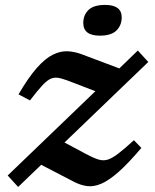

<svg xmlns="http://www.w3.org/2000/svg" viewBox="-20 -728 615 762"><path d="M10.5 -31.5 358.5 -366 271.5 -399.5Q240.5 -412 220.5 -417.2Q200.5 -422.5 184.5 -416.8Q168.5 -411 149 -390.2Q129.5 -369.5 99 -329.5L53.5 -353.5Q93 -421 126.5 -458.8Q160 -496.5 190.2 -511.2Q220.5 -526 249 -524.5Q277.5 -523 306 -512L453.5 -456.5L527 -527.5L568.5 -482L236 -162.5L320 -117.5Q349 -102 368.8 -95.5Q388.5 -89 406.5 -94.2Q424.5 -99.5 448.8 -118Q473 -136.5 511.5 -171.5L541 -141Q489.5 -80 451 -46Q412.5 -12 382.2 1Q352 14 325.5 10.5Q299 7 271.5 -7.5L143.5 -74L52 14ZM376 -586.5Q310.5 -586.5 310.5 -637Q310.5 -668 331 -688.2Q351.5 -708.5 397.5 -708.5Q463 -708.5 463 -659Q463 -628 442.5 -607.2Q422 -586.5 376 -586.5Z"/></svg>

Font: Newsreader Caption Medium
Style: Italic
Weight: 500
Italic angle: -17°
Designer: Hugues Gentile
Foundry: Production Type
Version: Version 1.001